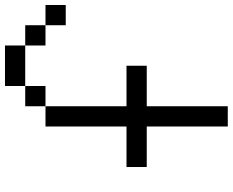

<svg xmlns="http://www.w3.org/2000/svg" viewBox="-104 -854 957 790"><g transform="rotate(90 375.0 -458.5)"><path d="M0 -166.7V-250H83.3V-166.7ZM666.7 -583.3V-500H500V-166.7H416.7V-500H250V-583.3H416.7V-916.7H500V-583.3ZM83.3 -166.7H166.7V-83.3H83.3ZM166.7 -83.3H333.3V0H166.7ZM333.3 -83.3V-166.7H416.7V-83.3Z"/></g></svg>

Font: Galmuri11 Regular
Style: Regular
Weight: 400
Designer: Minseo Lee (Quiple)
Version: Version 2.356;hotconv 1.1.0;makeotfexe 2.6.0 DEVELOPMENT